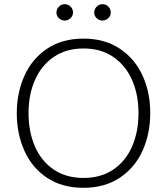

<svg xmlns="http://www.w3.org/2000/svg" viewBox="-20 -878 796 915"><path d="M60 0ZM60 -338Q60 -436 96.5 -517Q133 -598 204.5 -646Q276 -694 378 -694Q479 -694 551 -646Q623 -598 659.5 -517.5Q696 -437 696 -340Q696 -241 659.5 -160Q623 -79 551 -31Q479 17 378 17Q276 17 204.5 -30.5Q133 -78 96.5 -159Q60 -240 60 -338ZM640 -339Q640 -427 609.5 -496.5Q579 -566 520 -606.5Q461 -647 378 -647Q295 -647 236 -606.5Q177 -566 146.5 -496.5Q116 -427 116 -339Q116 -250 146.5 -180Q177 -110 236 -70Q295 -30 378 -30Q461 -30 520 -70Q579 -110 609.5 -180Q640 -250 640 -339ZM249 -818Q249 -834 260.5 -846Q272 -858 288 -858Q305 -858 316.5 -846.5Q328 -835 328 -818Q328 -803 316 -791.5Q304 -780 288 -780Q272 -780 260.5 -791.5Q249 -803 249 -818ZM429 -818Q429 -834 440.5 -846Q452 -858 468 -858Q485 -858 496.5 -846.5Q508 -835 508 -818Q508 -803 496 -791.5Q484 -780 468 -780Q452 -780 440.5 -791.5Q429 -803 429 -818Z"/></svg>

Font: Martel Sans ExtraLight
Style: Regular
Weight: 275
Designer: Dan Reynolds and Mathieu Réguer
Foundry: Dan Reynolds and Mathieu Réguer
Version: Version 1.002; ttfautohint (v1.1) -l 5 -r 5 -G 72 -x 0 -D la